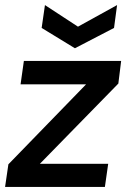

<svg xmlns="http://www.w3.org/2000/svg" viewBox="-21 -736 506 756"><path d="M-1 0 12 -89 318 -404H60L73 -496H456L445 -407L136 -91H405L392 0ZM274 -546 143 -626 156 -716 286 -631 440 -716 428 -626Z"/></svg>

Font: Host Grotesk Medium
Style: Italic
Weight: 500
Italic angle: -8°
Designer: Doğukan Karapınar based on Poppins by Indian Type Foundry, Jonny Pinhorn
Foundry: Element Type
Version: Version 1.001; ttfautohint (v1.8.4.7-5d5b)